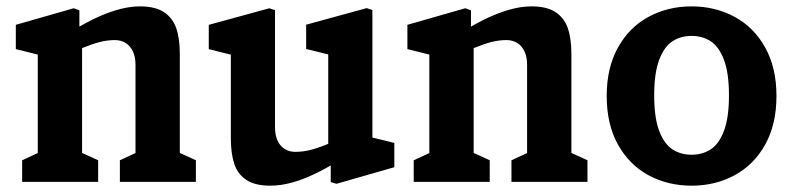

<svg xmlns="http://www.w3.org/2000/svg" viewBox="-20 -576 2520 608"><path d="M359.6 -68.5 442.2 -106.6 409.1 -50.4V-370.8Q409.1 -396.8 400.2 -414.5Q391.4 -432.2 376.7 -440.6Q361.9 -449.1 344.1 -449.1Q319.5 -449.1 294.8 -442.6Q270.2 -436.1 238.8 -423.2Q223.6 -416.8 207.6 -409.3V-477.8Q217 -483.5 221.7 -486.1Q226.4 -488.7 235.8 -494.2Q270.7 -514 302.2 -527.4Q333.8 -540.8 364.3 -548.3Q394.8 -555.8 423.6 -555.8Q471 -555.8 498.7 -537.9Q526.3 -520 537.9 -487.2Q549.4 -454.5 549.4 -405.2V-50.8L516.8 -106.6L600.3 -68.5V0H359.6ZM50.1 -68.5 132.8 -106.6 99.6 -50.4V-434.6L132 -395.1L30.1 -420.5V-497.4L213.5 -549.9L231.4 -543.2V-441.9L239.9 -434.9V-50.8L207.3 -106.6L290.8 -68.5V0H50.1Z M711 -138.5V-434.2L743.1 -394.9L641.1 -420.4V-497.3L832.8 -549.8L850.9 -543.8V-173Q850.9 -147 859.5 -129.5Q868.2 -112 882.7 -103.5Q897.2 -95.1 915.1 -95.1Q941.5 -95.1 968.5 -102.6Q995.4 -110.1 1027.5 -123.9Q1039 -128.6 1051.6 -134.3V-66.3Q1010.3 -41.3 974.1 -24.1Q937.8 -6.9 903.1 2.5Q868.3 12 835.6 12Q788.2 12 760.7 -5.9Q733.2 -23.8 722.1 -56.5Q711 -89.2 711 -138.5ZM1027.3 -84.4 1019.4 -97.5V-426L1041.1 -398.3L949.5 -420.9V-497.8L1141.2 -550.3L1159.2 -544.3V-117.9L1137.1 -145.9L1228.7 -123.4V-46.5L1045.7 6L1027.3 0.6Z M1599.6 -68.5 1682.2 -106.6 1649.1 -50.4V-370.8Q1649.1 -396.8 1640.2 -414.5Q1631.4 -432.2 1616.7 -440.6Q1601.9 -449.1 1584.1 -449.1Q1559.5 -449.1 1534.8 -442.6Q1510.2 -436.1 1478.8 -423.2Q1463.6 -416.8 1447.6 -409.3V-477.8Q1457 -483.5 1461.7 -486.1Q1466.4 -488.7 1475.8 -494.2Q1510.7 -514 1542.2 -527.4Q1573.8 -540.8 1604.3 -548.3Q1634.8 -555.8 1663.6 -555.8Q1711 -555.8 1738.7 -537.9Q1766.3 -520 1777.9 -487.2Q1789.4 -454.5 1789.4 -405.2V-50.8L1756.8 -106.6L1840.3 -68.5V0H1599.6ZM1290.1 -68.5 1372.8 -106.6 1339.6 -50.4V-434.6L1372 -395.1L1270.1 -420.5V-497.4L1453.5 -549.9L1471.4 -543.2V-441.9L1479.9 -434.9V-50.8L1447.3 -106.6L1530.8 -68.5V0H1290.1Z M1901.2 -272.1Q1901.2 -361.4 1936.9 -425.5Q1972.6 -489.7 2033.8 -522.7Q2095.1 -555.8 2170 -555.8Q2244.9 -555.8 2306.2 -522.7Q2367.4 -489.7 2403.1 -425.5Q2438.8 -361.4 2438.8 -272.1Q2438.8 -182.3 2403.1 -118.2Q2367.4 -54.1 2306.2 -21Q2244.9 12 2170 12Q2095.1 12 2033.8 -21Q1972.6 -54.1 1936.9 -118.2Q1901.2 -182.3 1901.2 -272.1ZM2288.4 -274.2Q2288.4 -344.6 2272.6 -386.4Q2256.8 -428.2 2230.6 -445.3Q2204.4 -462.3 2170 -462.3Q2135.6 -462.3 2109.4 -445.3Q2083.2 -428.2 2067.4 -386.4Q2051.6 -344.6 2051.6 -274.2Q2051.6 -203.3 2067.4 -161.7Q2083.2 -120.1 2109.4 -103Q2135.6 -86 2170 -86Q2204.4 -86 2230.6 -103Q2256.8 -120.1 2272.6 -161.7Q2288.4 -203.3 2288.4 -274.2Z"/></svg>

Font: Monaspace Xenon Var ExtraLight
Style: Regular
Weight: 200
Designer: Riley Cran and the Lettermatic Team
Version: Version 1.200 (Monaspace Xenon Var)